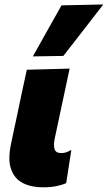

<svg xmlns="http://www.w3.org/2000/svg" viewBox="-20 -806 472 841"><path d="M167.5 14.5Q117.5 14.5 80.8 -3.8Q44 -22 29 -64Q21 -85.5 21 -114Q21 -142 28.5 -176.5Q35 -208 39.5 -229.5Q44 -251 49.5 -275.5Q64.5 -347 75.2 -397.8Q86 -448.5 97.5 -500.5L285 -505.5Q267 -422 252 -351Q237 -280 226.5 -231L219.5 -198.5Q216.5 -183.5 216.5 -172Q216.5 -161 219 -153Q224 -135.5 248.5 -135.5Q259 -135.5 268.8 -138.5Q278.5 -141.5 292.5 -149.5L270 -4Q251.5 4.5 226.2 9.5Q201 14.5 167.5 14.5ZM124 -559Q155.5 -615.5 186.8 -671.2Q218 -727 249.5 -782.5L432.5 -786.5Q387.5 -728 343.5 -671.5Q299.5 -615 257.5 -561Z"/></svg>

Font: Heraclito ExtraBold
Style: Italic
Weight: 800
Italic angle: -12°
Designer: Kostas Bartsokas (font) & Cristiano Sobral (main changes)
Foundry: Kostas Bartsokas (font) & Cristiano Sobral (main changes)
Version: Version 1.00;July 8, 2020;FontCreator 13.0.0.2655 64-bit